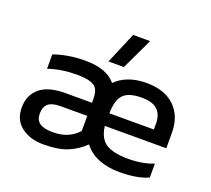

<svg xmlns="http://www.w3.org/2000/svg" viewBox="-120 -854 1122 1019"><g transform="rotate(20 440.5 -344.5)"><path d="M467 -699H563L479 -522H392ZM43 -135Q43 -205 90.5 -245.5Q138 -286 233 -286H385V-307Q385 -342 374.5 -361.5Q364 -381 336 -390Q308 -399 256 -399Q172 -399 99 -374V-455Q133 -468 179 -476Q225 -484 276 -484Q398 -484 449 -421Q478 -451 522 -467.5Q566 -484 621 -484Q726 -484 782 -429Q838 -374 838 -282V-194H491Q499 -126 540 -99Q581 -72 669 -72Q706 -72 743.5 -78.5Q781 -85 809 -97V-18Q746 10 647 10Q580 10 528 -11Q476 -32 446 -73Q405 -33 353 -11.5Q301 10 217 10Q142 10 92.5 -27.5Q43 -65 43 -135ZM742 -265V-298Q742 -349 714 -375.5Q686 -402 624 -402Q550 -402 520.5 -370Q491 -338 491 -265ZM385 -127V-212H235Q187 -212 165.5 -194Q144 -176 144 -137Q144 -101 168 -84.5Q192 -68 240 -68Q290 -68 324.5 -83Q359 -98 385 -127Z"/></g></svg>

Font: Kanit
Style: Regular
Weight: 400
Designer: Katatrad Team
Foundry: Cadson Demak
Version: Version 1.001